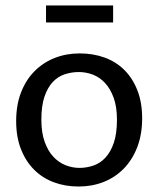

<svg xmlns="http://www.w3.org/2000/svg" viewBox="-20 -672 578 701"><path d="M499 -240Q499 -181 481 -134.5Q463 -88 431.5 -56Q400 -24 358 -7.5Q316 9 267 9Q218 9 176.5 -6.5Q135 -22 104.5 -52.5Q74 -83 56.5 -127.5Q39 -172 39 -230Q39 -289 57 -335Q75 -381 106.5 -412.5Q138 -444 180 -460.5Q222 -477 271 -477Q320 -477 361.5 -462Q403 -447 433.5 -417Q464 -387 481.5 -342.5Q499 -298 499 -240ZM407 -235Q407 -282 395 -315Q383 -348 363.5 -369Q344 -390 319 -399.5Q294 -409 268 -409Q242 -409 217 -401Q192 -393 173 -373Q154 -353 142.5 -319.5Q131 -286 131 -235Q131 -188 143 -154.5Q155 -121 174.5 -100Q194 -79 219 -69Q244 -59 270 -59Q296 -59 321 -67.5Q346 -76 365 -96.5Q384 -117 395.5 -150.5Q407 -184 407 -235ZM393 -652V-590H148V-652Z"/></svg>

Font: Mukta Malar
Style: Regular
Weight: 400
Designer: Aadarsh Rajan, Girish Dalvi, Yashodeep Gholap
Foundry: Ek Type
Version: Version 2.538;PS 1.000;hotconv 16.6.51;makeotf.lib2.5.65220;